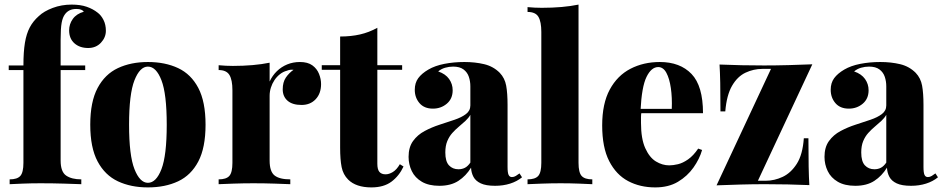

<svg xmlns="http://www.w3.org/2000/svg" viewBox="-20 -802 4109 836"><path d="M292 -782Q330 -782 357.5 -772.5Q385 -763 405 -747Q420 -736 430.5 -715.5Q441 -695 441 -668Q441 -639 419.5 -616Q398 -593 364 -593Q327 -593 304 -613.5Q281 -634 281 -670Q281 -697 297 -719.5Q313 -742 345 -751Q342 -756 334 -759.5Q326 -763 313 -763Q295 -763 283 -757Q271 -751 263 -740Q253 -727 248.5 -703Q244 -679 244 -630V-517H351V-497H244V-103Q244 -54 268 -37.5Q292 -21 334 -21V0Q307 -1 258.5 -2.5Q210 -4 156 -4Q117 -4 79 -2.5Q41 -1 22 0V-21Q55 -21 68.5 -36Q82 -51 82 -93V-497H18V-517H82Q82 -576 88.5 -615.5Q95 -655 109.5 -682.5Q124 -710 149 -732Q171 -753 209.5 -767.5Q248 -782 292 -782Z M624 -532Q699 -532 755.5 -505.5Q812 -479 843.5 -419Q875 -359 875 -259Q875 -159 843.5 -99Q812 -39 755.5 -12.5Q699 14 624 14Q550 14 493.5 -12.5Q437 -39 405 -99Q373 -159 373 -259Q373 -359 405 -419Q437 -479 493.5 -505.5Q550 -532 624 -532ZM624 -512Q589 -512 565.5 -452.5Q542 -393 542 -259Q542 -125 565.5 -65.5Q589 -6 624 -6Q660 -6 683 -65.5Q706 -125 706 -259Q706 -393 683 -452.5Q660 -512 624 -512Z M1286 -532Q1320 -532 1340 -517.5Q1360 -503 1369 -480.5Q1378 -458 1378 -436Q1378 -395 1354.5 -370Q1331 -345 1293 -345Q1253 -345 1232 -363.5Q1211 -382 1211 -413Q1211 -444 1224.5 -464Q1238 -484 1258 -498Q1243 -500 1229 -494Q1213 -490 1199 -479Q1185 -468 1175 -453Q1165 -438 1159.5 -420.5Q1154 -403 1154 -385V-103Q1154 -55 1175.5 -38Q1197 -21 1244 -21V0Q1221 -1 1176 -2.5Q1131 -4 1083 -4Q1040 -4 996.5 -2.5Q953 -1 932 0V-21Q965 -21 978.5 -36Q992 -51 992 -93V-409Q992 -454 979 -475.5Q966 -497 932 -497V-518Q964 -515 994 -515Q1039 -515 1079.5 -518.5Q1120 -522 1154 -529V-447Q1166 -473 1185.5 -492Q1205 -511 1230.5 -521.5Q1256 -532 1286 -532Z M1623 -681V-518H1731V-498H1623V-89Q1623 -64 1632 -53.5Q1641 -43 1659 -43Q1674 -43 1690.5 -53Q1707 -63 1721 -87L1737 -77Q1718 -36 1684.5 -11Q1651 14 1597 14Q1564 14 1538.5 5.5Q1513 -3 1496 -20Q1474 -42 1467.5 -74.5Q1461 -107 1461 -159V-498H1381V-518H1461V-643Q1508 -643 1547.5 -652Q1587 -661 1623 -681Z M1893 7Q1847 7 1817 -10.5Q1787 -28 1773 -57Q1759 -86 1759 -119Q1759 -161 1778.5 -188Q1798 -215 1829 -231.5Q1860 -248 1894 -259Q1928 -270 1959 -280.5Q1990 -291 2009 -305.5Q2028 -320 2028 -343V-426Q2028 -448 2021.5 -467.5Q2015 -487 1998.5 -499.5Q1982 -512 1953 -512Q1935 -512 1918 -507Q1901 -502 1888 -491Q1920 -480 1935.5 -458Q1951 -436 1951 -409Q1951 -372 1925.5 -350.5Q1900 -329 1865 -329Q1827 -329 1806.5 -353Q1786 -377 1786 -411Q1786 -441 1801 -461.5Q1816 -482 1845 -499Q1874 -516 1915 -524Q1956 -532 2002 -532Q2049 -532 2088.5 -522.5Q2128 -513 2156 -485Q2178 -462 2184 -429Q2190 -396 2190 -345V-75Q2190 -50 2194.5 -40.5Q2199 -31 2209 -31Q2218 -31 2226 -36Q2234 -41 2242 -47L2253 -30Q2231 -12 2201 -2.5Q2171 7 2136 7Q2096 7 2073.5 -3.5Q2051 -14 2041.5 -32Q2032 -50 2031 -72Q2009 -36 1976 -14.5Q1943 7 1893 7ZM1976 -65Q1992 -65 2004.5 -71.5Q2017 -78 2028 -94V-302Q2020 -288 2006.5 -275.5Q1993 -263 1978 -250.5Q1963 -238 1949.5 -223Q1936 -208 1927.5 -187.5Q1919 -167 1919 -138Q1919 -99 1935 -82Q1951 -65 1976 -65Z M2499 -782V-93Q2499 -51 2512.5 -36Q2526 -21 2559 -21V0Q2540 -1 2501 -2.5Q2462 -4 2421 -4Q2381 -4 2339.5 -2.5Q2298 -1 2277 0V-21Q2310 -21 2323.5 -36Q2337 -51 2337 -93V-663Q2337 -707 2324.5 -728.5Q2312 -750 2277 -750V-771Q2309 -768 2339 -768Q2385 -768 2425 -771.5Q2465 -775 2499 -782Z M2853 -532Q2941 -532 2991 -480Q3041 -428 3041 -309H2720L2719 -328H2905Q2907 -377 2901 -418.5Q2895 -460 2881.5 -485Q2868 -510 2846 -510Q2816 -510 2795 -467Q2774 -424 2769 -321L2773 -314Q2771 -303 2771 -291.5Q2771 -280 2771 -267Q2771 -198 2789.5 -157Q2808 -116 2836 -99Q2864 -82 2894 -82Q2911 -82 2932 -87Q2953 -92 2976 -108Q2999 -124 3020 -155L3037 -149Q3026 -110 2999.5 -72.5Q2973 -35 2932 -10.5Q2891 14 2833 14Q2767 14 2715 -13.5Q2663 -41 2632.5 -100.5Q2602 -160 2602 -256Q2602 -351 2635 -412Q2668 -473 2725 -502.5Q2782 -532 2853 -532Z M3517 -522 3280 -15H3314Q3352 -15 3388 -32Q3424 -49 3449.5 -89Q3475 -129 3480 -200H3500Q3500 -124 3501 -76.5Q3502 -29 3504 4Q3459 2 3409.5 1Q3360 0 3310 0Q3259 0 3204.5 1.5Q3150 3 3100 5L3337 -502H3299Q3261 -502 3226 -485.5Q3191 -469 3167.5 -428.5Q3144 -388 3138 -317H3117Q3117 -394 3116 -441.5Q3115 -489 3113 -521Q3160 -519 3209.5 -518Q3259 -517 3307 -517Q3360 -517 3414 -518.5Q3468 -520 3517 -522Z M3704 7Q3658 7 3628 -10.5Q3598 -28 3584 -57Q3570 -86 3570 -119Q3570 -161 3589.5 -188Q3609 -215 3640 -231.5Q3671 -248 3705 -259Q3739 -270 3770 -280.5Q3801 -291 3820 -305.5Q3839 -320 3839 -343V-426Q3839 -448 3832.5 -467.5Q3826 -487 3809.5 -499.5Q3793 -512 3764 -512Q3746 -512 3729 -507Q3712 -502 3699 -491Q3731 -480 3746.5 -458Q3762 -436 3762 -409Q3762 -372 3736.5 -350.5Q3711 -329 3676 -329Q3638 -329 3617.5 -353Q3597 -377 3597 -411Q3597 -441 3612 -461.5Q3627 -482 3656 -499Q3685 -516 3726 -524Q3767 -532 3813 -532Q3860 -532 3899.5 -522.5Q3939 -513 3967 -485Q3989 -462 3995 -429Q4001 -396 4001 -345V-75Q4001 -50 4005.5 -40.5Q4010 -31 4020 -31Q4029 -31 4037 -36Q4045 -41 4053 -47L4064 -30Q4042 -12 4012 -2.5Q3982 7 3947 7Q3907 7 3884.5 -3.5Q3862 -14 3852.5 -32Q3843 -50 3842 -72Q3820 -36 3787 -14.5Q3754 7 3704 7ZM3787 -65Q3803 -65 3815.5 -71.5Q3828 -78 3839 -94V-302Q3831 -288 3817.5 -275.5Q3804 -263 3789 -250.5Q3774 -238 3760.5 -223Q3747 -208 3738.5 -187.5Q3730 -167 3730 -138Q3730 -99 3746 -82Q3762 -65 3787 -65Z"/></svg>

Font: Playfair Display ExtraBold
Style: Regular
Weight: 800
Designer: Claus Eggers Sørensen
Foundry: Claus Eggers Sørensen
Version: Version 1.203